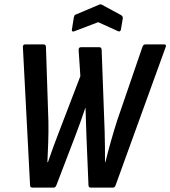

<svg xmlns="http://www.w3.org/2000/svg" viewBox="-20 -858 779 878"><path d="M128.8 0Q117.5 0 117.5 -11L84.6 -643.6Q84.6 -655 95.6 -655H178.7Q189.5 -655 190.1 -644L201.4 -300.5Q202.2 -255.6 200.5 -207.5Q198.8 -159.4 196.8 -116.2H199.2Q210.6 -150 223.2 -184.4Q235.8 -218.8 248.8 -252.2L347.5 -509.8L339.5 -630.3Q339.5 -642.2 351.1 -642.2H433.4Q444 -642.2 444.8 -631.3L458.6 -256Q459.6 -221.4 459.9 -186.3Q460.2 -151.2 460.2 -116.2H461.8Q472.6 -160.1 486.9 -210.9Q501.2 -261.7 516.2 -308.2L631.5 -644Q635.3 -655 644.9 -655H730.3Q735.7 -655 737.8 -652.2Q739.9 -649.4 737.9 -643.6L508.7 -11Q504.9 0 496.1 0H396Q384.6 0 384.6 -11L375.2 -237.6Q374.2 -268.3 373.2 -299.8Q372.2 -331.3 371.2 -363.5H369.8Q359 -332.1 347.9 -300.5Q336.9 -268.9 324.7 -237.6L237.9 -11Q233.5 0 225.3 0ZM320.6 -715.3Q315 -712.5 311.3 -714.6Q307.6 -716.7 308.6 -721.9L317.6 -778.1Q319 -784.3 320.5 -787.2Q322 -790.1 326.8 -791.5L431.7 -836Q439.9 -840.2 446.7 -836L533.5 -788.9Q543.2 -783.1 541.4 -773.1L533.1 -723.9Q530.7 -710.3 519.1 -715.7L429 -756.6Z"/></svg>

Font: Sofia Sans Condensed
Style: Italic
Weight: 400
Italic angle: -9°
Designer: Botio Nikoltchev, Ani Petrova
Foundry: lettersoup
Version: Version 4.101